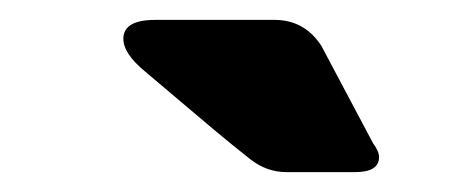

<svg xmlns="http://www.w3.org/2000/svg" viewBox="-20 -743 467 193"><path d="M104 -704Q104 -723 136 -723H256Q286 -723 303 -697L355 -599Q361 -591 361 -585Q361 -570 337 -570H268Q248 -570 231.5 -583Q215 -596 197 -611Q179 -626 158.5 -643.5Q138 -661 126 -671Q104 -689 104 -704Z"/></svg>

Font: Chango
Style: Regular
Weight: 400
Designer: Manuel Lupez
Foundry: Fontstage
Version: Version 1.001